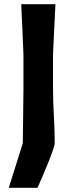

<svg xmlns="http://www.w3.org/2000/svg" viewBox="-20 -733 354 909"><path d="M21.5 156Q37.5 105.5 53.8 53.5Q70 1.5 88 -55.5L91 -303V-474.5Q88 -544 85.8 -599Q83.5 -654 80.5 -713H242.5Q239 -654 236.8 -599Q234.5 -544 231 -474.5V-318.5Q231 -252 235 -186.2Q239 -120.5 239 -57Q239 -46.5 229.5 -19.2Q220 8 206.5 41.5Q193 75 179.5 106.2Q166 137.5 157.5 156Z"/></svg>

Font: Commissioner Loud SemiBold
Style: Regular
Weight: 600
Designer: Kostas Bartsokas
Foundry: Kostas Bartsokas
Version: Version 1.000; ttfautohint (v1.8.3)